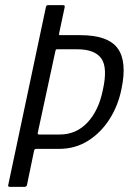

<svg xmlns="http://www.w3.org/2000/svg" viewBox="-20 -728 504 748"><path d="M453 -380Q440 -316 406.5 -263.5Q373 -211 323 -179.5Q273 -148 210 -148H121Q115 -148 113 -142L85 -7Q83 0 75 0H18Q14 0 12.5 -2Q11 -4 12 -7L159 -701Q160 -708 168 -708H224Q229 -708 231 -706.5Q233 -705 232 -700L211 -601Q210 -598 210 -595Q210 -592 211 -591H293Q401 -591 438.5 -539.5Q476 -488 453 -380ZM381 -379Q400 -465 374.5 -500.5Q349 -536 281 -536H203Q199 -536 198 -535Q197 -534 196 -530L127 -210Q126 -204 132 -204H213Q277 -204 321 -251Q365 -298 381 -379Z"/></svg>

Font: Glory
Style: Italic
Weight: 400
Italic angle: -12°
Designer: Robert Leuschke
Foundry: Robert Leuschke
Version: Version 1.011